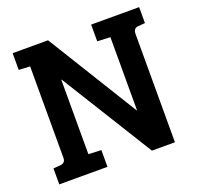

<svg xmlns="http://www.w3.org/2000/svg" viewBox="-118 -791 941 917"><g transform="rotate(-20 352.5 -332.5)"><path d="M32 0V-81L68 -84Q94 -86 94 -112V-577L37 -580V-665H217L500 -206H502V-577L436 -580V-665H680V-584L644 -581Q620 -579 620 -550V0H503L214 -466H212V-88L277 -85V0Z"/></g></svg>

Font: Bree Serif
Style: Regular
Weight: 400
Designer: Veronika Burian, Jos Scaglione
Foundry: TypeTogether
Version: Version 1.002